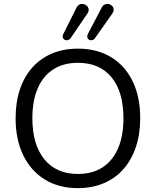

<svg xmlns="http://www.w3.org/2000/svg" viewBox="-20 -966 807 995"><path d="M383.5 8.9Q285.2 8.9 212.6 -35.5Q140.1 -80 100.5 -161.2Q60.9 -242.5 60.9 -353Q60.9 -436.5 83.3 -503Q105.7 -569.5 147.8 -616.5Q189.9 -663.5 249.5 -688.7Q309.1 -713.9 383.5 -713.9Q482.7 -713.9 555.3 -670Q627.9 -626 667.2 -545.3Q706.6 -464.5 706.6 -354Q706.6 -270.5 683.9 -203.5Q661.2 -136.5 619.1 -89Q577 -41.5 517.4 -16.3Q457.8 8.9 383.5 8.9ZM383.5 -64.5Q458.5 -64.5 511.2 -98.5Q563.8 -132.4 591.8 -197.1Q619.7 -261.8 619.7 -353Q619.7 -490 558.3 -565.2Q496.8 -640.5 383.5 -640.5Q309.4 -640.5 256.5 -606.8Q203.6 -573 175.7 -508.6Q147.7 -444.1 147.7 -353Q147.7 -217 209.7 -140.8Q271.6 -64.5 383.5 -64.5ZM346.7 -769.3Q339.9 -760 331.4 -758Q322.9 -756.1 315.6 -759.7Q308.2 -763.3 305.6 -771.4Q303 -779.5 307.8 -789.2L375.8 -925Q382.2 -938.3 392.5 -942.7Q402.8 -947.2 413.3 -944.7Q423.8 -942.3 430.9 -935.2Q438 -928.1 439.5 -917.6Q440.9 -907 432.1 -894.7ZM472.1 -767.9Q465.3 -759.1 457 -757.6Q448.7 -756.1 441.6 -760.2Q434.6 -764.3 432.6 -772.3Q430.7 -780.4 435.6 -790.2L506.3 -925.5Q513.2 -938.8 523.5 -943Q533.8 -947.2 544.1 -944.7Q554.4 -942.3 561.2 -935.2Q568.1 -928.1 569.1 -917.6Q570.1 -907 561.3 -894.7Z"/></svg>

Font: Nunito ExtraLight
Style: Regular
Weight: 200
Designer: Vernon Adams
Foundry: Vernon Adams
Version: Version 3.602